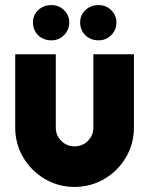

<svg xmlns="http://www.w3.org/2000/svg" viewBox="-20 -727 588 757"><path d="M40 -224V-513H200V-224Q200 -193 221.5 -171.5Q243 -150 274 -150Q305 -150 326.5 -171.5Q348 -193 348 -224V-513H508V-224Q508 -160 476.5 -106.5Q445 -53 391.5 -21.5Q338 10 274 10Q210 10 156.5 -21.5Q103 -53 71.5 -106.5Q40 -160 40 -224ZM296 -639Q296 -668 317 -687.5Q338 -707 369 -707Q398 -707 418.5 -687Q439 -667 439 -639Q439 -609 418.5 -588.5Q398 -568 369 -568Q337 -568 316.5 -588Q296 -608 296 -639ZM110 -639Q110 -668 131 -687.5Q152 -707 183 -707Q212 -707 232.5 -687Q253 -667 253 -639Q253 -609 232.5 -588.5Q212 -568 183 -568Q151 -568 130.5 -588Q110 -608 110 -639Z"/></svg>

Font: Lineal Heavy
Style: Regular
Weight: 900
Designer: Created by Frank Adebiaye with contributions from Anton Moglia & Ariel Martín Pérez
Created by Frank ADEBIAYE with FontF
Foundry: Velvetyne Type Foundry
Version: Version 2.000